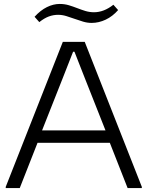

<svg xmlns="http://www.w3.org/2000/svg" viewBox="-20 -952 747 972"><path d="M9 -6 298 -740H409L698 -6V0H626L536 -229H170L80 0H9ZM514 -292 408 -560 357 -690H350L299 -560L193 -292ZM155 -867Q185 -900 217.5 -916Q250 -932 282 -932Q307 -932 328.5 -925.5Q350 -919 370.5 -911Q391 -903 412 -896.5Q433 -890 456 -890Q506 -890 554 -928L578 -901Q550 -869 515 -852.5Q480 -836 444 -836Q422 -836 400.5 -842.5Q379 -849 358 -856.5Q337 -864 316 -870.5Q295 -877 274 -877Q250 -877 227 -868.5Q204 -860 179 -840Z"/></svg>

Font: Encode Sans Wide
Style: Light
Weight: 300
Designer: Pablo Impallari, Andres Torresi
Foundry: Pablo Impallari, Andres Torresi
Version: Version 1.000; ttfautohint (v1.00) -l 8 -r 50 -G 200 -x 14 -